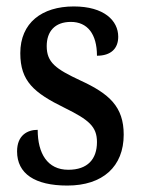

<svg xmlns="http://www.w3.org/2000/svg" viewBox="-20 -566 437 596"><path d="M189 10C299 10 364 -49 364 -148C364 -235 319 -275 230 -316C153 -352 125 -372 125 -423C125 -468 150 -498 200 -498C251 -498 281 -461 281 -393C324 -393 347 -415 347 -452C347 -502 303 -546 209 -546C110 -546 43 -495 43 -401C43 -314 85 -278 181 -231C256 -194 281 -173 281 -125C281 -72 252 -39 192 -39C127 -39 97 -90 97 -163C65 -163 33 -146 33 -96C33 -27 88 10 189 10Z"/></svg>

Font: Noto Serif Sinhala Condensed Medium
Style: Regular
Weight: 500
Width: 3
Designer: Jelle Bosma - Monotype Design Team
Foundry: Monotype Imaging Inc.
Version: Version 2.007